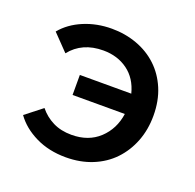

<svg xmlns="http://www.w3.org/2000/svg" viewBox="-90 -548 659 649"><g transform="rotate(20 239.5 -223.0)"><path d="M159 -270H344Q331 -321 294 -348Q257 -375 206 -375Q130 -375 88 -322L32 -380Q61 -415 107.5 -434.5Q154 -454 208 -454Q256 -454 298.5 -438.5Q341 -423 372.5 -393.5Q404 -364 422 -321.5Q440 -279 440 -225Q440 -175 423.5 -132.5Q407 -90 377 -58.5Q347 -27 304 -9.5Q261 8 209 8Q148 8 100 -15.5Q52 -39 25 -77L85 -124Q105 -99 134 -84.5Q163 -70 201 -70Q262 -70 300.5 -106Q339 -142 347 -198H159Z"/></g></svg>

Font: Tilda Sans Medium
Style: Regular
Weight: 500
Designer: ParaType Ltd
Foundry: ParaType Ltd
Version: Version 1.009